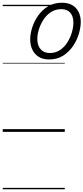

<svg xmlns="http://www.w3.org/2000/svg" viewBox="-20 -965 611 1405"><path d="M339 -530Q294 -530 263.5 -549Q233 -568 217 -601Q201 -634 201 -677Q201 -718 216 -764.5Q231 -811 260 -852Q289 -893 332.5 -919Q376 -945 434 -945Q478 -945 508.5 -927.5Q539 -910 555 -878Q571 -846 571 -805Q571 -765 557 -717.5Q543 -670 514 -627.5Q485 -585 442 -557.5Q399 -530 339 -530ZM345 -577Q387 -577 419.5 -599Q452 -621 473.5 -655.5Q495 -690 506 -728Q517 -766 517 -799Q517 -846 494 -872Q471 -898 429 -898Q386 -898 353 -876.5Q320 -855 298 -821Q276 -787 264.5 -749.5Q253 -712 253 -679Q253 -633 277 -605Q301 -577 345 -577ZM0 410H454V420H0ZM0 -20H454V0H0ZM0 -505H454V-500H0ZM0 -930H454V-920H0Z"/></svg>

Font: Playwrite DE LA Guides
Style: Regular
Weight: 400
Designer: Veronika Burian, José Scaglione
Foundry: TypeTogether
Version: Version 1.003